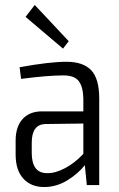

<svg xmlns="http://www.w3.org/2000/svg" viewBox="-20 -746 481 774"><path d="M234 -550 83 -678 120 -726 257 -580ZM248 -497Q315 -497 347.5 -463Q380 -429 380 -348V0H330L322 -80Q294 -45 250.5 -18.5Q207 8 158 8Q105 8 74 -26Q43 -60 43 -123V-179Q43 -235 71 -266Q99 -297 149 -297H316V-348Q315 -396 297.5 -419Q280 -442 236 -442Q172 -442 65 -428L59 -475Q180 -497 248 -497ZM170 -48Q202 -47 242 -68Q282 -89 316 -126V-248L161 -246Q108 -243 108 -171V-129Q108 -48 170 -48Z"/></svg>

Font: exo2condensed_l
Style: Regular
Weight: 300
Width: 3
Designer: Natanael Gama
Version: Version 1.001;PS 001.001;hotconv 1.0.70;makeotf.lib2.5.58329